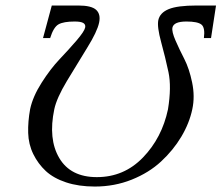

<svg xmlns="http://www.w3.org/2000/svg" viewBox="-20 -665 804 697"><path d="M251 -586.9Q210.9 -586.9 192.6 -576.7Q174.3 -566.4 162.1 -526.9H136.2L168 -645H264.2Q312 -645 329.1 -629.2Q346.2 -613.3 339.8 -583Q333 -550.3 296.6 -491.7Q260.3 -433.1 223.1 -371.3Q186 -309.6 177.2 -269Q154.3 -160.2 195.3 -91.1Q236.3 -22 331.5 -22Q430.2 -22 499 -93.3Q567.9 -164.6 589.8 -268.1Q603 -349.1 591.6 -403.1Q580.1 -457 564.9 -512.5Q549.8 -567.9 554.7 -591.8Q560.5 -618.7 592.3 -631.8Q624 -645 694.3 -645H764.2L746.1 -526.9H720.2Q725.1 -564.5 711.4 -575.7Q697.8 -586.9 656.7 -586.9Q610.8 -586.9 606 -564.9Q603 -550.3 617.2 -517.8Q631.3 -485.4 649.2 -450.7Q667 -416 677.5 -365.5Q688 -314.9 678.2 -269Q667.5 -217.8 638.2 -168.7Q608.9 -119.6 564.9 -78.9Q521 -38.1 458.3 -12.9Q395.5 12.2 324.2 12.2Q265.6 12.2 220 -2.9Q174.3 -18.1 146.2 -44.2Q118.2 -70.3 100.8 -105.7Q83.5 -141.1 82.3 -182.4Q81.1 -223.6 89.4 -269Q99.1 -314.5 131.1 -364.7Q163.1 -415 196.3 -450Q229.5 -484.9 257.8 -517.8Q286.1 -550.8 289.1 -564.9Q291.5 -575.7 282.7 -581.3Q273.9 -586.9 251 -586.9Z"/></svg>

Font: Linux Biolinum O
Style: Italic
Weight: 400
Italic angle: -12°
Designer: Philipp H. Poll
Foundry: Philipp H. Poll
Version: Version 1.1.3